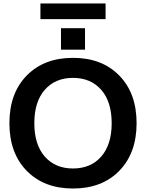

<svg xmlns="http://www.w3.org/2000/svg" viewBox="-20 -1072 838 1102"><path d="M330 -787V-910H468V-787ZM212 -962V-1052H586V-962ZM133.5 -638.5Q233 -740 399 -740Q565 -740 664.5 -638.5Q764 -537 764 -365Q764 -193 664.5 -91.5Q565 10 399 10Q233 10 133.5 -91.5Q34 -193 34 -365Q34 -537 133.5 -638.5ZM237 -173.5Q297 -105 399 -105Q501 -105 561 -173.5Q621 -242 621 -365Q621 -488 561 -556.5Q501 -625 399 -625Q297 -625 237 -556.5Q177 -488 177 -365Q177 -242 237 -173.5Z"/></svg>

Font: M PLUS 1p
Style: Bold
Weight: 700
Version: Version 1.062